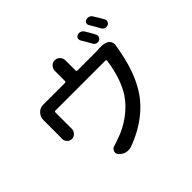

<svg xmlns="http://www.w3.org/2000/svg" viewBox="-196 -1097 1392 1392"><g transform="rotate(-45 500.0 -400.5)"><path d="M815.4 -715.8Q822.3 -703.1 817.4 -689.5Q812.5 -675.8 799.8 -669.9Q786.1 -664.1 772 -668.9Q757.8 -673.8 751 -687.5Q727.5 -730.5 706.1 -764.6Q699.2 -776.4 703.1 -789.6Q707 -802.7 719.7 -807.6Q733.4 -813.5 748 -809.1Q762.7 -804.7 771.5 -792Q794.9 -754.9 815.4 -715.8ZM526.4 -636.7Q526.4 -627 536.1 -627H727.5Q748 -627 763.7 -628.9Q772.5 -628.9 781.2 -628.9Q815.4 -628.9 837.9 -615.2Q852.5 -606.4 858.4 -589.8Q862.3 -579.1 862.3 -569.3Q862.3 -562.5 860.4 -554.7Q857.4 -539.1 855.5 -526.4Q824.2 -347.7 758.8 -233.4Q708 -140.6 620.1 -71.3Q532.2 -2 418 39.1Q403.3 43.9 388.7 43.9Q376 43.9 363.3 41Q335.9 32.2 317.4 10.7Q307.6 0 307.6 -12.7Q307.6 -18.6 310.5 -25.4Q316.4 -44.9 336.9 -50.8Q367.2 -59.6 394.5 -70.3Q467.8 -93.8 536.1 -143.6Q604.5 -193.4 648.4 -257.8Q715.8 -361.3 738.3 -524.4Q739.3 -528.3 736.8 -531.2Q734.4 -534.2 730.5 -534.2H217.8Q208 -534.2 208 -524.4V-369.1V-357.4Q208 -335.9 193.4 -320.3Q178.7 -303.7 156.7 -303.7Q134.8 -303.7 120.1 -320.3Q106.4 -335.9 106.4 -356.4L107.4 -376V-546.9Q107.4 -580.1 130.9 -604.5Q153.3 -627 185.5 -627Q186.5 -627 186.5 -627Q193.4 -627 200.2 -627H408.2Q418 -627 418 -636.7V-712.9V-739.3Q418 -760.7 432.6 -778.3Q448.2 -795.9 471.7 -795.9Q495.1 -795.9 511.7 -778.3Q526.4 -761.7 526.4 -739.3V-712.9ZM828.1 -799.8Q823.2 -806.6 823.2 -815.4Q823.2 -819.3 824.2 -823.2Q828.1 -835.9 839.8 -841.8Q848.6 -844.7 856.4 -844.7Q862.3 -844.7 869.1 -842.8Q883.8 -838.9 891.6 -826.2Q914.1 -792 937.5 -750Q942.4 -742.2 942.4 -734.4Q942.4 -729.5 940.4 -723.6Q935.5 -710 922.9 -704.1Q915 -701.2 907.2 -701.2Q901.4 -701.2 894.5 -703.1Q880.9 -708 873 -721.7Q849.6 -765.6 828.1 -799.8Z"/></g></svg>

Font: Gen Jyuu GothicX Medium
Style: Regular
Weight: 500
Designer: Ryoko NISHIZUKA (kana &amp; ideographs); Paul D. Hunt (Latin, Greek &amp; Cyrillic); Wenlong ZHANG (bopomofo); Sandoll C
Version: Version 1.058.20140828